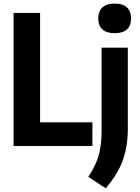

<svg xmlns="http://www.w3.org/2000/svg" viewBox="-20 -812 780 1068"><path d="M55.5 0V-740H203V-131.5H494V0ZM568.5 235.5 471 171.5Q499 130 515 91.5Q531 53 538 10Q545 -33 545 -88V-547H691V-95Q691 1.5 663.5 78.5Q636 155.5 568.5 235.5ZM618 -627.5Q571.5 -627.5 549 -649.2Q526.5 -671 526.5 -709.5Q526.5 -748 549 -770Q571.5 -792 618 -792Q664.5 -792 687 -770Q709.5 -748 709.5 -709.5Q709.5 -671 687 -649.2Q664.5 -627.5 618 -627.5Z"/></svg>

Font: Encode Sans Condensed Condensed
Style: Bold
Weight: 700
Width: 3
Designer: Multiple Designers
Foundry: Impallari Type
Version: Version 3.000; ttfautohint (v1.8.3) -l 8 -r 50 -G 200 -x 14 